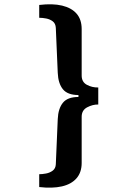

<svg xmlns="http://www.w3.org/2000/svg" viewBox="-20 -709 640 891"><path d="M162 -686Q224.5 -693.5 268.2 -683Q312 -672.5 335.5 -645.5Q359 -618.5 359 -574V-358.5Q359 -328.5 383 -315.5Q407 -302.5 436 -303V-224Q410 -224.5 384.5 -211Q359 -197.5 359 -167V47Q359 91 335 118.5Q311 146 267 156Q223 166 162 159V99.5Q176 99.5 193.5 96.2Q211 93 224.5 83Q238 73 239 53.5L248 -156Q250 -205 271.8 -232Q293.5 -259 344 -259V-268Q293.5 -268 271.8 -295Q250 -322 248 -371L239 -579.5Q238 -600 224.8 -610Q211.5 -620 194.2 -623.2Q177 -626.5 162 -626.5Z"/></svg>

Font: Chivo Mono Medium
Style: Regular
Weight: 500
Monospace: yes
Designer: Hector Gatti
Foundry: Omnibus-Type
Version: Version 1.008